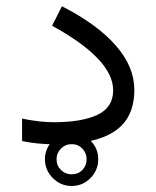

<svg xmlns="http://www.w3.org/2000/svg" viewBox="-20 -473 511 628"><path d="M127 47.9Q127 12.2 152.8 -13.2Q178.7 -38.6 214.4 -38.6Q250.5 -38.6 275.9 -13.2Q301.3 12.2 301.3 47.9Q301.3 83.5 275.9 109.4Q250.5 135.3 214.4 135.3Q178.7 135.3 152.8 109.4Q127 83.5 127 47.9ZM165 47.9Q165 68.8 179.4 83Q193.8 97.2 214.4 97.2Q235.4 97.2 249.3 83Q263.2 68.8 263.2 47.9Q263.2 27.3 249.3 12.9Q235.4 -1.5 214.4 -1.5Q193.8 -1.5 179.4 12.9Q165 27.3 165 47.9ZM155.8 -73.2Q247.1 -73.2 298.6 -97.4Q350.1 -121.6 350.1 -177.7Q350.1 -279.3 150.4 -388.7L182.6 -452.6Q297.9 -393.6 358.6 -324.2Q419.4 -254.9 419.4 -179.2Q419.4 -87.4 355.7 -44.2Q292 -1 163.1 -1Q101.1 -1 52.2 -11.7V-85Q110.8 -73.2 155.8 -73.2Z"/></svg>

Font: Vazirmatn FD NL Light
Style: Regular
Weight: 300
Designer: Saber Rastikerdar
Foundry: Saber Rastikerdar
Version: Version 33.003